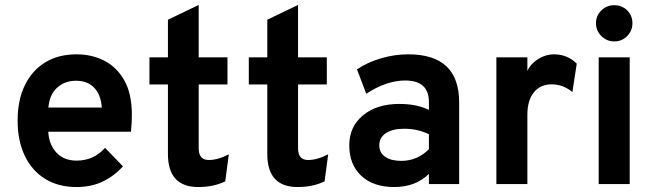

<svg xmlns="http://www.w3.org/2000/svg" viewBox="-20 -742 2638 774"><path d="M288.5 12Q215 12 161.8 -21Q108.5 -54 79.8 -114.2Q51 -174.5 51 -256Q51 -338.5 80.2 -398.5Q109.5 -458.5 162.8 -490.8Q216 -523 288.5 -523Q350.5 -523 401 -497Q451.5 -471 481.5 -417.2Q511.5 -363.5 511.5 -280.5Q511.5 -267.5 510.8 -248.8Q510 -230 508 -211H174.5Q177.5 -158.5 207.8 -126.5Q238 -94.5 289 -94.5Q357.5 -94.5 403.5 -146L475.5 -71.5Q442.5 -34 395.8 -11Q349 12 288.5 12ZM175 -308.5H390.5Q387 -358.5 360.5 -387.5Q334 -416.5 286 -416.5Q242 -416.5 211 -389.2Q180 -362 175 -308.5Z M779 12Q657 12 657 -121.5V-401.5H582.5V-511H657V-662.5L781 -722V-511H897V-401.5H781V-144Q781 -97 821.5 -97Q858.5 -97 902.5 -120L888 -11Q841.5 12 779 12Z M1179.5 12Q1057.5 12 1057.5 -121.5V-401.5H983V-511H1057.5V-662.5L1181.5 -722V-511H1297.5V-401.5H1181.5V-144Q1181.5 -97 1222 -97Q1259 -97 1303 -120L1288.5 -11Q1242 12 1179.5 12Z M1569 12Q1485 12 1436.5 -33.2Q1388 -78.5 1388 -156Q1388 -231.5 1443.5 -277.2Q1499 -323 1589.5 -323Q1660 -323 1709 -299V-331Q1709 -417.5 1613.5 -417.5Q1538 -417.5 1456.5 -364L1419 -462.5Q1462.5 -491.5 1516.8 -507.2Q1571 -523 1626 -523Q1831 -523 1831 -329V0H1709V-41Q1655.5 12 1569 12ZM1598 -93.5Q1662 -93.5 1709 -140.5V-201Q1663 -223 1609 -223Q1562.5 -223 1535.8 -205.2Q1509 -187.5 1509 -156Q1509 -126.5 1532.5 -110Q1556 -93.5 1598 -93.5Z M1981 0V-511H2106V-456Q2119.5 -485.5 2149.8 -504.2Q2180 -523 2213 -523Q2267.5 -523 2305 -485.5L2287.5 -371Q2249.5 -402 2204.5 -402Q2158 -402 2132 -369.5Q2106 -337 2106 -279.5V0Z M2456 -575Q2426 -575 2404.2 -596.8Q2382.5 -618.5 2382.5 -648.5Q2382.5 -678.5 2404 -699.8Q2425.5 -721 2456 -721Q2487.5 -721 2508.5 -700Q2529.5 -679 2529.5 -648.5Q2529.5 -618 2508.2 -596.5Q2487 -575 2456 -575ZM2393.5 0V-511H2518.5V0Z"/></svg>

Font: Overpass
Style: Bold
Weight: 700
Designer: Delve Withrington, Dave Bailey, Thomas Jockin
Foundry: Delve Fonts LLC
Version: Version 4.000; ttfautohint (v1.8.3)